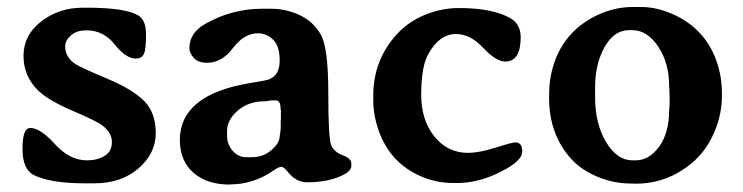

<svg xmlns="http://www.w3.org/2000/svg" viewBox="-20 -503 2081 538"><path d="M360.4 -338.9Q333 -338.9 301.5 -378.4Q270 -418 222.2 -418Q194.8 -418 178.7 -403.8Q162.6 -389.6 162.6 -372.6Q162.6 -343.3 190.9 -323.7Q204.6 -314.5 278.6 -283.4Q352.5 -252.4 384.5 -219.5Q416.5 -186.5 416.5 -129.9Q416.5 -73.2 368.2 -31.2Q319.8 10.7 244.1 10.7H218.3Q123.5 10.7 76.2 -11.7Q43 -27.3 43 -85.9Q43 -144.5 64.9 -144.5Q92.8 -144.5 134 -99.1Q175.3 -53.7 223.6 -53.7Q252.9 -53.7 273.2 -66.2Q293.5 -78.6 293.5 -105.2Q293.5 -131.8 265.1 -152.8Q250 -164.1 183.3 -192.6Q116.7 -221.2 88.4 -248Q45.9 -288.1 45.9 -346.4Q45.9 -404.8 95.7 -443.1Q145.5 -481.4 211.9 -481.4H225.1Q329.6 -481.4 367.2 -460Q389.2 -447.3 389.2 -406.2Q389.2 -365.2 383.3 -352.1Q377.4 -338.9 360.4 -338.9Z M766.1 -199.7Q766.1 -221.7 752.4 -221.7H739.7Q727.5 -219.2 721.2 -219.2Q676.8 -219.2 646.5 -193.4Q616.2 -167.5 616.2 -134.8V-123.5Q616.2 -98.6 631.8 -80.6Q647.5 -62.5 669.9 -62.5H685.5Q717.8 -62.5 740.7 -82.5Q763.7 -102.5 763.7 -121.6Q765.6 -131.3 765.6 -134.3L766.6 -142.1V-163.1L767.1 -170.9V-192.4Q766.1 -197.3 766.1 -199.7ZM964.4 -44.9V-37.6Q964.4 -21 927.7 -6.6Q891.1 7.8 840.8 7.8Q810.1 7.8 787.6 -20Q775.4 -35.6 768.6 -35.6Q761.7 -36.1 745.1 -24.4Q689.5 13.7 625 13.7Q624.5 13.7 624 14.2Q560.5 14.2 522.5 -18.6Q484.4 -51.3 483.9 -110.4Q483.9 -237.3 679.2 -270Q726.1 -277.3 735.4 -281.2Q763.7 -293 763.7 -333.5Q763.7 -374 745.4 -391.8Q727.1 -409.7 702.6 -409.7Q664.1 -409.7 632.8 -368.4Q601.6 -327.1 560.1 -327.1Q535.6 -327.1 523.2 -340.6Q510.7 -354 510.7 -368.2Q510.7 -411.1 555.7 -436.5Q630.4 -478.5 713.9 -478.5H739.3Q781.2 -478.5 819.6 -460.7Q857.9 -442.9 878.9 -406.2Q899.9 -369.6 899.9 -242.7Q899.9 -115.7 908 -96.4Q916 -77.1 940.2 -68.1Q964.4 -59.1 964.4 -44.9Z M1424.3 -104Q1443.4 -104 1443.4 -77.9Q1443.4 -51.8 1381.8 -21Q1320.3 9.8 1261.7 9.8H1250.5Q1202.1 9.8 1158.7 -9.3Q1073.7 -46.4 1041.5 -135.7Q1025.9 -179.7 1025.9 -223.1V-234.9Q1025.9 -333.5 1090.8 -405.8Q1123.5 -441.9 1170.2 -461.2Q1216.8 -480.5 1266.1 -480.5Q1358.9 -480.5 1409.2 -452.6Q1439 -436 1439 -398.4Q1439 -330.6 1396 -330.6Q1369.6 -330.6 1333.7 -369.1Q1297.9 -407.7 1257.8 -407.7Q1209.5 -407.7 1178.2 -347.7Q1160.6 -313.5 1160.2 -239.7Q1160.2 -238.8 1160.2 -237.8Q1160.2 -167 1196.8 -121.1Q1233.9 -74.7 1291 -74.7Q1322.8 -74.7 1368.9 -89.4Q1415 -104 1424.3 -104Z M1752 -418.5H1742.7Q1700.7 -418.5 1674.1 -371.1Q1647.5 -323.7 1647.5 -257.8V-230.5Q1647.5 -156.2 1678.2 -105Q1709 -53.7 1752 -53.7H1761.2Q1798.8 -53.7 1826.9 -92Q1855 -130.4 1855 -194.3L1856 -204.6L1856.4 -225.1V-230.5L1856 -235.8V-246.1Q1855 -256.8 1855 -261.7Q1855 -326.7 1824.2 -372.6Q1793.5 -418.5 1752 -418.5ZM1752.4 -483.4H1776.9Q1820.3 -483.4 1866.2 -462.9Q1953.6 -423.8 1986.3 -335.9Q2002.9 -290.5 2002.9 -243.2V-234.4Q2002.9 -183.6 1982.4 -134.8Q1961.9 -85.9 1927.2 -53.7Q1855 11.7 1761.2 11.7Q1753.9 11.7 1746.6 11.2Q1699.7 11.2 1654.5 -7.6Q1609.4 -26.4 1580.6 -57.6Q1518.6 -126 1518.6 -229V-237.3L1519 -245.6Q1519.5 -291 1536.1 -335.4Q1568.4 -420.4 1654.3 -460.9Q1702.6 -483.4 1752.4 -483.4Z"/></svg>

Font: Averia Serif Libre
Style: Bold
Weight: 700
Version: Version 1.002